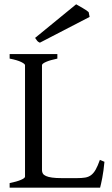

<svg xmlns="http://www.w3.org/2000/svg" viewBox="-20 -864 516 884"><path d="M460.9 -119.1Q457 -76.7 450.9 -45.4Q444.8 -14.2 440.9 0H24.4V-21Q57.6 -27.8 76.4 -35.9Q95.2 -43.9 95.2 -50.8V-564Q95.2 -569.8 77.4 -578.6Q59.6 -587.4 24.4 -594.2V-615.2H244.1V-594.2Q210.9 -587.4 192.1 -579.1Q173.3 -570.8 173.3 -564V-80.1Q173.3 -71.3 177.5 -64.7Q181.6 -58.1 191.9 -53.5Q202.1 -48.8 219.7 -46.4Q237.3 -43.9 264.2 -43.9H334Q356.4 -43.9 371.8 -46.4Q387.2 -48.8 398.9 -57.4Q410.6 -65.9 420.2 -82.5Q429.7 -99.1 439.9 -127.9ZM163.6 -667.5Q155.3 -670.9 151.6 -675.5Q147.9 -680.2 141.6 -689.5L330.6 -844.2Q335.4 -841.3 343.8 -836.7Q352.1 -832 360.8 -826.9Q369.6 -821.8 377 -816.9Q384.3 -812 388.2 -808.1L392.6 -786.1Z"/></svg>

Font: Gentium Kaktovik
Style: Regular
Weight: 400
Designer: J. Victor Gaultney and Annie Olsen
Foundry: SIL International
Version: Version 1.102; 2013; Maintenance release